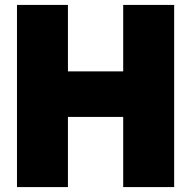

<svg xmlns="http://www.w3.org/2000/svg" viewBox="-20 -760 776 780"><path d="M49 0V-740H256V-470H480.5V-740H687.5V0H480.5V-285H256V0Z"/></svg>

Font: Encode Sans SemiCondensed Black
Style: Regular
Weight: 900
Width: 4
Designer: Multiple Designers
Foundry: Impallari Type
Version: Version 2.000